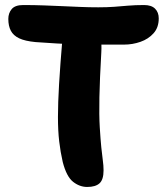

<svg xmlns="http://www.w3.org/2000/svg" viewBox="-20 -729 663 762"><path d="M326 13Q296 13 270 -7.5Q244 -28 229 -86Q220 -125 215 -167.5Q210 -210 210 -265Q210 -320 214.5 -396Q219 -472 228 -578Q230 -607 247 -625.5Q264 -644 292 -644Q346 -644 366 -615Q386 -586 382 -520Q376 -416 374.5 -343.5Q373 -271 376 -223Q379 -175 382 -144.5Q385 -114 388 -93Q391 -72 391 -53Q391 -16 375 -1.5Q359 13 326 13ZM473 -552Q420 -552 375 -552Q330 -552 288 -553Q246 -554 205 -556.5Q164 -559 121 -562Q79 -566 56 -577Q33 -588 23 -607Q13 -626 13 -654Q13 -677 26.5 -693Q40 -709 72 -709Q117 -709 155.5 -707.5Q194 -706 229 -704.5Q264 -703 298.5 -701.5Q333 -700 370 -700Q405 -700 432.5 -702Q460 -704 488 -706.5Q516 -709 552 -709Q581 -709 595.5 -694.5Q610 -680 610 -656Q610 -620 589.5 -597Q569 -574 537.5 -563Q506 -552 473 -552Z"/></svg>

Font: Shantell Sans
Style: Bold
Weight: 700
Designer: Stephen Nixon, Anya Danilova, Shantell Martin
Foundry: Arrow Type
Version: Version 1.011;[c5ecc13dd]